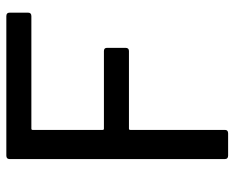

<svg xmlns="http://www.w3.org/2000/svg" viewBox="-87 -653 740 606"><g transform="rotate(-90 283.0 -350.0)"><path d="M84 -10V-690Q84 -700 95 -700H535Q546 -700 546 -690V-631Q546 -621 535 -621H180Q176 -621 176 -617V-396Q176 -392 180 -392H425Q435 -392 435 -382V-324Q435 -313 425 -313H180Q176 -313 176 -309V-10Q176 0 165 0H95Q84 0 84 -10Z"/></g></svg>

Font: Barlow GEO Medium
Style: Regular
Weight: 500
Designer: Jeremy Tribby
Foundry: Tribby Type
Version: Version 1.408